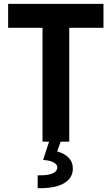

<svg xmlns="http://www.w3.org/2000/svg" viewBox="-20 -740 582 1003"><path d="M202.1 -594.7H22.5V-719.7H520.5V-594.7H341.8V0H202.1ZM279.3 133.8Q279.3 118.7 259.5 108.2Q239.7 97.7 205.1 95.7L236.3 0H296.9L278.8 51.3Q317.4 61.5 339.1 84.2Q360.8 106.9 360.4 140.6Q360.8 189.5 314.9 217Q269 244.6 176.8 243.2V175.8Q228.5 177.2 253.9 166.3Q279.3 155.3 279.3 133.8Z"/></svg>

Font: Reddit Sans Fudge
Style: Bold
Weight: 700
Designer: Stephen Hutchings
Foundry: Reddit
Version: Version 1.013